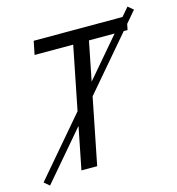

<svg xmlns="http://www.w3.org/2000/svg" viewBox="-132 -792 846 916"><g transform="rotate(-15 291.0 -333.5)"><path d="M2.6 31 -23.5 8.9 580.3 -698.1 606.5 -676ZM165.9 0 283.3 -589.8H92.6L106 -656.3H565.2L551.8 -589.8H361.1L243.7 0Z"/></g></svg>

Font: Source Sans 3
Style: Italic
Weight: 200
Italic angle: -11°
Designer: Paul D. Hunt
Foundry: Adobe
Version: Version 3.046;hotconv 1.0.118;makeotfexe 2.5.65603